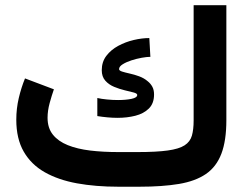

<svg xmlns="http://www.w3.org/2000/svg" viewBox="-20 -707 944 727"><path d="M427.4 -131.2Q370.2 -131.2 321.4 -137Q272.7 -142.9 236.6 -157.4Q200.5 -171.9 180.3 -197.1Q160.1 -222.3 160.1 -261Q160.1 -287.6 168 -316.8Q176 -346 184.1 -368.8L74.7 -410.1Q60.5 -375.7 51.1 -335.8Q41.7 -296 41.7 -253.7Q41.7 -181.6 69.9 -132.8Q98 -84 149.5 -54.8Q200.9 -25.7 271.6 -12.8Q342.2 0 427.4 0H508Q595.2 0 657.6 -10.5Q719.9 -21 759.6 -48.1Q799.3 -75.3 818.2 -124.8Q837.1 -174.4 837.1 -252.1V-687.2H713.2V-250.6Q713.2 -216.5 706.6 -193.4Q700 -170.3 678.9 -156.7Q657.8 -143.1 615.3 -137.2Q572.8 -131.2 501.2 -131.2ZM348.5 -335.9V-267.5Q366.7 -264.5 386.4 -262.7Q406 -260.8 425.4 -260.8Q461 -260.8 492.4 -268.7Q523.8 -276.6 543.5 -295.9Q563.3 -315.2 563.3 -349.4Q563.3 -366.8 556.7 -378.8Q550.1 -390.8 539.2 -399.4Q525.3 -411.3 507 -418Q488.7 -424.7 471.2 -428.5Q453.6 -432.4 442.3 -436Q430.9 -439.7 430.9 -445.3Q430.9 -455.1 444.4 -463.5Q457.8 -472 477.5 -478.4Q497.2 -484.8 516.9 -488.3Q536.6 -491.8 549.4 -491.8L545.4 -562.9Q517.7 -562.9 486.5 -555.6Q455.3 -548.3 427.7 -533.4Q400.1 -518.5 382.7 -495.6Q365.3 -472.8 365.3 -441.2Q365.3 -416.7 378.7 -401.6Q392.1 -386.5 412.2 -378.2Q432.2 -369.9 452.4 -365.1Q472.5 -360.4 486.1 -356.8Q499.6 -353.1 499.6 -347.5Q499.6 -337.2 477.9 -332.7Q456.3 -328.2 427.3 -328.2Q406.7 -328.2 385.6 -330.3Q364.5 -332.3 348.5 -335.9Z"/></svg>

Font: Vazirmatn RD NL
Style: Regular
Weight: 400
Designer: Saber Rastikerdar
Foundry: Saber Rastikerdar
Version: Version 32.101